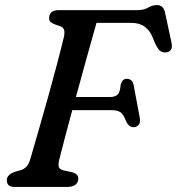

<svg xmlns="http://www.w3.org/2000/svg" viewBox="-20 -740 700 760"><path d="M174.5 -670Q176 -700 214 -700H524.5Q549.5 -700 566.5 -710Q583.5 -720 601.5 -720Q627.5 -720 633.5 -689L659 -571Q666 -535.5 637 -532.5Q621 -531 611 -541.2Q601 -551.5 591 -575L582.5 -596Q572.5 -619.5 552.5 -634.5Q532.5 -649.5 498.5 -649.5H362Q345 -589.5 323.2 -511.5Q301.5 -433.5 280.5 -356H416Q434.5 -356 445 -365.2Q455.5 -374.5 457.5 -404Q463.5 -428 481.5 -428Q505.5 -428 509.5 -400.5L533.5 -272.5Q536.5 -254.5 528.5 -245.5Q520.5 -236.5 508.5 -236.5Q488.5 -236.5 477.5 -264Q468 -288 456.5 -296Q445 -304 419 -304H266Q250 -243.5 236.2 -192.2Q222.5 -141 214.5 -108Q209.5 -88 213.2 -78Q217 -68 238 -64L257.5 -60Q290 -54.5 290 -32.5Q290 -18.5 279 -9.2Q268 0 244 0H38.5Q20.5 0 13.5 -7.5Q6.5 -15 7 -28Q8 -51 44 -61.5L61.5 -66.5Q89.5 -73.5 100 -110.5Q116 -165.5 135 -231.5Q154 -297.5 172.8 -364.8Q191.5 -432 207.2 -492Q223 -552 233 -594Q237 -613.5 233.2 -623Q229.5 -632.5 217.5 -636.5L200 -642.5Q187 -647 180.2 -652.8Q173.5 -658.5 174.5 -670Z"/></svg>

Font: Fraunces 9pt SuperSoft
Style: Italic
Weight: 400
Italic angle: -16°
Version: Version 1.000;[b76b70a41]